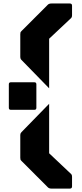

<svg xmlns="http://www.w3.org/2000/svg" viewBox="-20 -870 470 1098"><path d="M261 -365 102.5 -527.5Q96 -534 96 -543.5V-673.5Q96 -681.5 97.2 -684.8Q98.5 -688 104 -693.5L254 -843.5Q261 -850 274 -850H379.5Q392 -850 392 -837.5V-782.5Q392 -778 391 -774.2Q390 -770.5 386.5 -766.5L261 -648.5ZM274 208.5Q261 208.5 254 201.5L104 51.5Q98.5 46 97.2 42.8Q96 39.5 96 31.5V-98.5Q96 -107.5 102.5 -114L261 -276.5V6.5L386.5 125Q390 128.5 391 132.5Q392 136.5 392 141V196Q392 208.5 379.5 208.5ZM42 -242Q30.5 -242 30.5 -253.5V-388Q30.5 -399.5 42 -399.5H176.5Q188 -399.5 188 -388V-253.5Q188 -242 176.5 -242Z"/></svg>

Font: Jaro 24pt
Style: Regular
Weight: 400
Designer: Agyei Archer, Celine Hurka, Mirko Velimirović
Version: Version 1.000